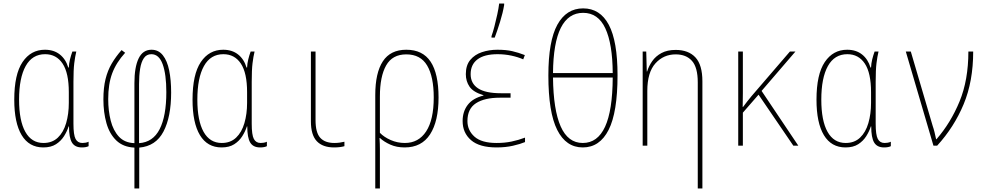

<svg xmlns="http://www.w3.org/2000/svg" viewBox="-20 -817 5540 1077"><path d="M223 10Q143 10 101.5 -59Q60 -128 60 -258Q60 -400 106.5 -469Q153 -538 232 -538Q282 -538 315.5 -511.5Q349 -485 363 -438H366Q367 -461 372.5 -483.5Q378 -506 386 -528H408Q401 -499 396.5 -462Q392 -425 392 -358V-123Q392 -60 404 -37.5Q416 -15 442 -15Q450 -15 459.5 -16.5Q469 -18 477 -22V3Q463 10 439 10Q400 10 383.5 -17.5Q367 -45 367 -108H365Q356 -80 339 -53Q322 -26 294 -8Q266 10 223 10ZM224 -15Q273 -15 304.5 -45Q336 -75 351 -126.5Q366 -178 366 -240V-300Q366 -408 331 -460.5Q296 -513 233 -513Q161 -513 124 -446.5Q87 -380 87 -258Q87 -140 122 -77.5Q157 -15 224 -15Z M734 11Q671 8 632.5 -29Q594 -66 577 -126.5Q560 -187 560 -259Q560 -325 572 -373.5Q584 -422 607 -461Q630 -500 662 -536L682 -521Q632 -466 609.5 -406Q587 -346 587 -261Q587 -196 601 -140.5Q615 -85 647 -50.5Q679 -16 734 -14V-351Q734 -440 757.5 -489Q781 -538 830 -538Q869 -538 893.5 -507Q918 -476 929 -422Q940 -368 940 -298Q940 -161 897 -79Q854 3 761 11V240H734ZM760 -14Q838 -19 875.5 -92.5Q913 -166 913 -300Q913 -400 892.5 -456.5Q872 -513 829 -513Q802 -513 787 -491Q772 -469 766 -431Q760 -393 760 -345Z M1223 10Q1143 10 1101.5 -59Q1060 -128 1060 -258Q1060 -400 1106.5 -469Q1153 -538 1232 -538Q1282 -538 1315.5 -511.5Q1349 -485 1363 -438H1366Q1367 -461 1372.5 -483.5Q1378 -506 1386 -528H1408Q1401 -499 1396.5 -462Q1392 -425 1392 -358V-123Q1392 -60 1404 -37.5Q1416 -15 1442 -15Q1450 -15 1459.5 -16.5Q1469 -18 1477 -22V3Q1463 10 1439 10Q1400 10 1383.5 -17.5Q1367 -45 1367 -108H1365Q1356 -80 1339 -53Q1322 -26 1294 -8Q1266 10 1223 10ZM1224 -15Q1273 -15 1304.5 -45Q1336 -75 1351 -126.5Q1366 -178 1366 -240V-300Q1366 -408 1331 -460.5Q1296 -513 1233 -513Q1161 -513 1124 -446.5Q1087 -380 1087 -258Q1087 -140 1122 -77.5Q1157 -15 1224 -15Z M1854 10Q1790 10 1757 -25Q1724 -60 1724 -136V-528H1750V-143Q1750 -73 1776.5 -44Q1803 -15 1856 -15Q1871 -15 1885.5 -17Q1900 -19 1912 -22V3Q1888 10 1854 10Z M2085 -284Q2085 -408 2127.5 -473Q2170 -538 2259 -538Q2351 -538 2395.5 -471Q2440 -404 2440 -270Q2440 -137 2392.5 -63.5Q2345 10 2250 10Q2205 10 2170 -5.5Q2135 -21 2111 -43H2109Q2111 -7 2111 19.5Q2111 46 2111 73V240H2085ZM2251 -15Q2328 -15 2370.5 -80Q2413 -145 2413 -270Q2413 -387 2376 -449.5Q2339 -512 2259 -512Q2181 -512 2146 -450Q2111 -388 2111 -276V-72Q2134 -48 2171.5 -31.5Q2209 -15 2251 -15Z M2766 10Q2669 10 2622 -31Q2575 -72 2575 -138Q2575 -191 2603.5 -228.5Q2632 -266 2692 -281V-283Q2635 -300 2614 -330.5Q2593 -361 2593 -401Q2593 -451 2618 -481Q2643 -511 2683.5 -524.5Q2724 -538 2770 -538Q2819 -538 2853.5 -530Q2888 -522 2924 -508L2915 -484Q2886 -497 2848.5 -505Q2811 -513 2771 -513Q2697 -513 2658.5 -484Q2620 -455 2620 -401Q2620 -349 2661.5 -321.5Q2703 -294 2790 -294H2844V-269H2784Q2698 -269 2650 -238Q2602 -207 2602 -138Q2602 -86 2641.5 -50.5Q2681 -15 2766 -15Q2811 -15 2849.5 -23Q2888 -31 2925 -45V-20Q2899 -9 2857.5 0.5Q2816 10 2766 10ZM2737 -614Q2745 -636 2753.5 -669Q2762 -702 2769.5 -736.5Q2777 -771 2780 -797H2808V-789Q2801 -746 2785 -694.5Q2769 -643 2755 -606H2737Z M3249 10Q3155 10 3105.5 -88.5Q3056 -187 3056 -394Q3056 -587 3106.5 -678.5Q3157 -770 3251 -770Q3346 -770 3395 -678Q3444 -586 3444 -395Q3444 -187 3394 -88.5Q3344 10 3249 10ZM3417 -407Q3416 -571 3375.5 -658Q3335 -745 3251 -745Q3085 -745 3082 -407ZM3249 -15Q3332 -15 3374 -106Q3416 -197 3417 -382H3082Q3084 -201 3125 -108Q3166 -15 3249 -15Z M3585 0V-528H3605L3608 -416H3610Q3619 -446 3638.5 -474Q3658 -502 3690.5 -519.5Q3723 -537 3770 -537Q3842 -537 3881 -495Q3920 -453 3920 -361V240H3894V-355Q3894 -439 3861.5 -475.5Q3829 -512 3770 -512Q3702 -512 3656.5 -461.5Q3611 -411 3611 -307V0Z M4121 0V-528H4147V-373Q4147 -332 4147 -295Q4147 -258 4146 -217H4148Q4161 -234 4172 -248.5Q4183 -263 4195 -277L4411 -528H4442L4252 -307L4458 0H4430L4235 -286L4147 -185V0Z M4723 10Q4643 10 4601.5 -59Q4560 -128 4560 -258Q4560 -400 4606.5 -469Q4653 -538 4732 -538Q4782 -538 4815.5 -511.5Q4849 -485 4863 -438H4866Q4867 -461 4872.5 -483.5Q4878 -506 4886 -528H4908Q4901 -499 4896.5 -462Q4892 -425 4892 -358V-123Q4892 -60 4904 -37.5Q4916 -15 4942 -15Q4950 -15 4959.5 -16.5Q4969 -18 4977 -22V3Q4963 10 4939 10Q4900 10 4883.5 -17.5Q4867 -45 4867 -108H4865Q4856 -80 4839 -53Q4822 -26 4794 -8Q4766 10 4723 10ZM4724 -15Q4773 -15 4804.5 -45Q4836 -75 4851 -126.5Q4866 -178 4866 -240V-300Q4866 -408 4831 -460.5Q4796 -513 4733 -513Q4661 -513 4624 -446.5Q4587 -380 4587 -258Q4587 -140 4622 -77.5Q4657 -15 4724 -15Z M5216 0 5061 -528H5089L5212 -110Q5217 -96 5222 -76Q5227 -56 5231 -36H5233Q5313 -128 5362.5 -248Q5412 -368 5412 -528H5439Q5439 -361 5385.5 -232.5Q5332 -104 5237 0Z"/></svg>

Font: Noto Sans Mono ExtraCondensed Thin
Style: Regular
Weight: 100
Width: 2
Designer: Monotype Design Team
Foundry: Monotype Imaging Inc.
Version: Version 2.014; ttfautohint (v1.8.4.7-5d5b)